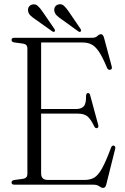

<svg xmlns="http://www.w3.org/2000/svg" viewBox="-20 -880 594 915"><path d="M35 -689.5Q35 -700 48 -700H420.5Q435.5 -700 444.2 -708.5Q453 -717 461 -717Q471 -717 475.5 -701L512.5 -563Q516 -549.5 505 -547.5Q494.5 -545.5 489.5 -558Q469.5 -606.5 452.5 -632.2Q435.5 -658 417 -667.8Q398.5 -677.5 374 -677.5H176V-360.5H342.5Q367.5 -360.5 379.2 -373.5Q391 -386.5 390 -422.5Q391 -435.5 398 -436.5Q407 -438 410 -425L448 -285Q451.5 -272 442.5 -269.5Q434 -267.5 429 -278Q411.5 -314 395.8 -326.2Q380 -338.5 351 -338.5H176V-53.5Q176 -22.5 208 -22.5H383Q409.5 -22.5 428.5 -33.2Q447.5 -44 466 -77Q484.5 -110 509 -176Q513 -187.5 522 -186Q532.5 -184 528.5 -169L486.5 -1Q482.5 15.5 472 15.5Q463.5 15.5 453.2 7.8Q443 0 423.5 0H48Q35 0 35 -10.5Q35 -19.5 47 -22L90.5 -28Q110.5 -31.5 110.5 -50.5V-649.5Q110.5 -668.5 90.5 -672L47 -678Q35 -680.5 35 -689.5ZM309.5 -822 363 -743.5Q368.5 -735 365 -730.5Q360.5 -725 352.5 -731L273.5 -788Q260 -797 250.8 -806Q241.5 -815 239 -827.5Q237 -839 242.8 -848Q248.5 -857 259.5 -859Q274 -862.5 285.5 -851.8Q297 -841 309.5 -822ZM184.5 -822 238.5 -743.5Q244 -735.5 241 -730.5Q236 -725.5 228.5 -731L149 -787.5Q136 -796 126.2 -805Q116.5 -814 114 -826.5Q111.5 -838 117.5 -847.2Q123.5 -856.5 134.5 -858.5Q149 -862 160.5 -851.5Q172 -841 184.5 -822Z"/></svg>

Font: Fraunces 144pt S050 Light
Style: Regular
Weight: 300
Version: Version 1.000; ttfautohint (v1.8.3)